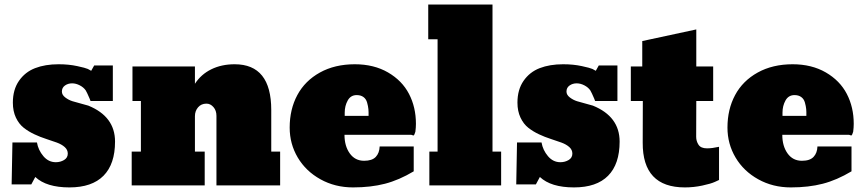

<svg xmlns="http://www.w3.org/2000/svg" viewBox="-20 -816 3800 845"><path d="M378.4 -371.6 374.5 -381.8Q370.1 -392.1 364.7 -403.8Q359.4 -415.5 357.4 -418Q348.1 -431.6 331.1 -440.4Q314 -449.2 297.4 -449.2Q279.3 -449.2 265.9 -439.7Q252.4 -430.2 252.4 -413.1Q252.4 -398.4 267.1 -387.2Q281.7 -376 298.8 -370.6Q315.9 -365.2 338.9 -359.4Q361.8 -353.5 368.7 -351.1Q486.3 -303.2 486.3 -192.9Q486.3 -93.8 435.5 -42.5Q384.8 8.8 285.6 8.8Q184.1 8.8 135.3 -37.1L117.7 -4.4H31.2L34.7 -189H142.6Q148.4 -155.3 170.9 -128.7Q193.4 -102.1 225.6 -102.1Q245.6 -102.1 262 -111.8Q278.3 -121.6 278.3 -140.1Q278.3 -156.7 264.9 -168.7Q251.5 -180.7 230.2 -188.5Q209 -196.3 183.1 -204.6Q157.2 -212.9 131.6 -224.9Q106 -236.8 84.7 -253.4Q63.5 -270 50 -298.3Q36.6 -326.7 36.6 -364.3Q36.6 -421.4 63.5 -460.2Q90.3 -499 134.5 -516.1Q178.7 -533.2 237.8 -533.2Q282.7 -533.2 319.8 -525.1Q356.9 -517.1 366.7 -512.5Q376.5 -507.8 381.3 -504.4L394.5 -527.8H476.6V-371.6Z M837.9 -447.3Q864.7 -488.8 909.9 -511Q955.1 -533.2 1012.7 -533.2Q1173.8 -533.2 1173.8 -332V-148.9H1212.9V0H932.6V-306.2Q932.6 -329.6 919.4 -344.7Q906.2 -359.9 888.7 -359.9Q865.7 -359.9 851.8 -343.8Q837.9 -327.6 837.9 -304.7V-148.9H880.9V0H559.6V-148.9H600.1V-371.6H563V-523.4H837.9Z M1533.7 8.8Q1454.6 8.8 1390.4 -26.9Q1326.2 -62.5 1290.5 -122.6Q1254.9 -182.6 1254.9 -254.4Q1254.9 -335 1288.6 -397.7Q1322.3 -460.4 1387.9 -496.8Q1453.6 -533.2 1541.5 -533.2Q1625.5 -533.2 1687.5 -497.3Q1749.5 -461.4 1780 -402.8Q1810.5 -344.2 1810.5 -271Q1810.5 -254.4 1808.1 -236.3Q1803.7 -222.2 1801.5 -220.5Q1799.3 -218.8 1790 -222.7H1496.1Q1496.1 -173.3 1519.3 -140.9Q1542.5 -108.4 1582.5 -108.4Q1617.7 -108.4 1633.8 -125.5Q1649.9 -142.6 1650.9 -171.4H1800.8V-62Q1736.3 -23.4 1674.1 -7.3Q1611.8 8.8 1533.7 8.8ZM1497.1 -306.2H1602.1Q1602.5 -323.2 1601.3 -335.9Q1600.1 -348.6 1595.7 -364.5Q1591.3 -380.4 1579.6 -388.9Q1567.9 -397.5 1549.8 -397.5Q1523.4 -397.5 1510.3 -373.8Q1497.1 -350.1 1497.1 -320.3Z M2147.5 -148.9H2185.5V0H1869.6V-148.9H1905.8V-643.1H1864.7V-795.9H2147.5Z M2599.1 -371.6 2595.2 -381.8Q2590.8 -392.1 2585.4 -403.8Q2580.1 -415.5 2578.1 -418Q2568.8 -431.6 2551.8 -440.4Q2534.7 -449.2 2518.1 -449.2Q2500 -449.2 2486.6 -439.7Q2473.1 -430.2 2473.1 -413.1Q2473.1 -398.4 2487.8 -387.2Q2502.4 -376 2519.5 -370.6Q2536.6 -365.2 2559.6 -359.4Q2582.5 -353.5 2589.4 -351.1Q2707 -303.2 2707 -192.9Q2707 -93.8 2656.2 -42.5Q2605.5 8.8 2506.3 8.8Q2404.8 8.8 2356 -37.1L2338.4 -4.4H2252L2255.4 -189H2363.3Q2369.1 -155.3 2391.6 -128.7Q2414.1 -102.1 2446.3 -102.1Q2466.3 -102.1 2482.7 -111.8Q2499 -121.6 2499 -140.1Q2499 -156.7 2485.6 -168.7Q2472.2 -180.7 2450.9 -188.5Q2429.7 -196.3 2403.8 -204.6Q2377.9 -212.9 2352.3 -224.9Q2326.7 -236.8 2305.4 -253.4Q2284.2 -270 2270.8 -298.3Q2257.3 -326.7 2257.3 -364.3Q2257.3 -421.4 2284.2 -460.2Q2311 -499 2355.2 -516.1Q2399.4 -533.2 2458.5 -533.2Q2503.4 -533.2 2540.5 -525.1Q2577.6 -517.1 2587.4 -512.5Q2597.2 -507.8 2602.1 -504.4L2615.2 -527.8H2697.3V-371.6Z M3144.5 -23.9 3126.5 -15.6Q3108.4 -7.3 3070.8 0.7Q3033.2 8.8 2994.1 8.8Q2807.6 8.8 2808.6 -188L2809.1 -371.6H2756.3V-523.4H2806.6V-635.3L3044.4 -686.5V-523.4H3118.7V-371.6H3044.4L3043.9 -213.9Q3043.9 -194.8 3054.2 -179Q3064.5 -163.1 3091.8 -163.1Q3113.8 -163.1 3144.5 -169.9Z M3460.4 8.8Q3381.3 8.8 3317.1 -26.9Q3252.9 -62.5 3217.3 -122.6Q3181.6 -182.6 3181.6 -254.4Q3181.6 -335 3215.3 -397.7Q3249 -460.4 3314.7 -496.8Q3380.4 -533.2 3468.3 -533.2Q3552.2 -533.2 3614.3 -497.3Q3676.3 -461.4 3706.8 -402.8Q3737.3 -344.2 3737.3 -271Q3737.3 -254.4 3734.9 -236.3Q3730.5 -222.2 3728.3 -220.5Q3726.1 -218.8 3716.8 -222.7H3422.9Q3422.9 -173.3 3446 -140.9Q3469.2 -108.4 3509.3 -108.4Q3544.4 -108.4 3560.5 -125.5Q3576.7 -142.6 3577.6 -171.4H3727.5V-62Q3663.1 -23.4 3600.8 -7.3Q3538.6 8.8 3460.4 8.8ZM3423.8 -306.2H3528.8Q3529.3 -323.2 3528.1 -335.9Q3526.9 -348.6 3522.5 -364.5Q3518.1 -380.4 3506.3 -388.9Q3494.6 -397.5 3476.6 -397.5Q3450.2 -397.5 3437 -373.8Q3423.8 -350.1 3423.8 -320.3Z"/></svg>

Font: Bevan
Style: Regular
Weight: 400
Foundry: vernon adams
Version: Version 1.000